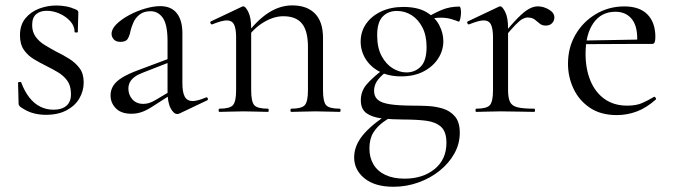

<svg xmlns="http://www.w3.org/2000/svg" viewBox="-20 -419 2519 719"><path d="M100.4 -325.2Q100.4 -299.4 113.5 -281.3Q126.6 -263.2 147.4 -250.5Q168.2 -237.8 190.8 -225.6Q216.6 -213.2 239.8 -198.5Q263 -183.8 278.2 -163.4Q293.4 -143 293.4 -110.4Q293.4 -78.4 277.3 -50.7Q261.2 -23 229.4 -6Q197.6 11 151.6 11Q127.4 11 104 4.7Q80.6 -1.6 55.6 -19.2Q53.6 -21.2 51.6 -24.2Q49.6 -27.2 49.6 -31.2L47.6 -108.6Q47.6 -111.6 53.1 -112.1Q58.6 -112.6 59.6 -109.8Q72.2 -76.2 90.2 -53.5Q108.2 -30.8 130.9 -19.5Q153.6 -8.2 180.4 -8.2Q212.4 -8.2 229.8 -23.9Q247.2 -39.6 245.6 -71.2Q244.8 -100 231.1 -118.1Q217.4 -136.2 196.8 -148.5Q176.2 -160.8 153.8 -171.8Q129.2 -184 106.6 -197.6Q84 -211.2 69.4 -232.3Q54.8 -253.4 54.8 -286.8Q54.8 -325.6 75 -350.2Q95.2 -374.8 126.3 -386.6Q157.4 -398.4 191 -398.4Q209.8 -398.4 227.9 -395Q246 -391.6 264.4 -383.4Q273.4 -379.6 273.4 -372.4Q273.4 -356.4 272.4 -338.5Q271.4 -320.6 271.4 -299.4Q271.4 -297.2 265.4 -297.2Q259.4 -297.2 259.4 -299.4Q259.4 -321.6 243.1 -339.6Q226.8 -357.6 203 -368.1Q179.2 -378.6 155 -378.6Q130.6 -378.6 115.5 -366Q100.4 -353.4 100.4 -325.2Z M652.2 6Q648.2 8 643.8 8Q630.6 8 619 -13.6Q607.4 -35.2 607.4 -76.2V-264.6Q607.4 -326.8 589.8 -351.9Q572.2 -377 543.8 -377Q518.8 -377 503.1 -364.7Q487.4 -352.4 479.7 -335Q472 -317.6 468.6 -303Q466.4 -288.8 459.4 -275.5Q452.4 -262.2 431.4 -262.2Q414.2 -262.2 406 -271.6Q397.8 -281 397.8 -292.2Q397.8 -310.6 416.5 -328.9Q435.2 -347.2 463.8 -362.5Q492.4 -377.8 523.5 -386.9Q554.6 -396 580 -396Q621 -396 642 -369.6Q663 -343.2 663 -294.6V-108Q663 -73.4 671.9 -57Q680.8 -40.6 701.4 -40.6Q719.4 -40.6 751.2 -54Q756 -56 758.1 -50.5Q760.2 -45 755.2 -43ZM472.2 7Q433.8 7 413.9 -13.3Q394 -33.6 394 -61.8Q394 -82 404.4 -98.3Q414.8 -114.6 437.8 -128.7Q460.8 -142.8 497.4 -156.2L617.4 -201.2L619.8 -187.8L514 -146.6Q495.6 -139.6 483.8 -130.7Q472 -121.8 466.4 -110.9Q460.8 -100 460.8 -86.6Q460.8 -63.8 475.8 -46.9Q490.8 -30 516.6 -30Q527 -30 538.1 -33.2Q549.2 -36.4 564.8 -45.8L628.4 -83.8L630.2 -71L556.2 -23.4Q531.8 -7.2 512.6 -0.1Q493.4 7 472.2 7Z M1070.6 0Q1067.6 0 1067.6 -6Q1067.6 -12 1070.6 -12Q1109.6 -12 1121.4 -25.3Q1133.2 -38.6 1133.2 -81V-243.4Q1133.2 -303 1110.9 -330.6Q1088.6 -358.2 1041 -358.2Q1004.6 -358.2 966.7 -335.2Q928.8 -312.2 901.8 -271.8L897.6 -283.8Q942.2 -343.4 985.4 -371.1Q1028.6 -398.8 1074.2 -398.8Q1129.4 -398.8 1159.5 -368.2Q1189.6 -337.6 1189.6 -277V-81Q1189.6 -38.6 1201.1 -25.3Q1212.6 -12 1252.4 -12Q1255.4 -12 1255.4 -6Q1255.4 0 1252.4 0Q1234.8 0 1211.2 -1Q1187.6 -2 1161.8 -2Q1136.2 -2 1112.2 -1Q1088.2 0 1070.6 0ZM801.6 0Q798.6 0 798.6 -6Q798.6 -12 801.6 -12Q840.6 -12 852.4 -25.3Q864.2 -38.6 864.2 -81V-278.6Q864.2 -312 856.4 -327.3Q848.6 -342.6 829.2 -342.6Q819.4 -342.6 805.8 -338.7Q792.2 -334.8 774.8 -327.8Q770.8 -326.6 768.4 -331.8Q766 -337 769.6 -338.8L886.2 -394Q889 -395.2 891.6 -395.2Q899.4 -395.2 910 -374Q920.6 -352.8 920.6 -312.6V-81Q920.6 -38.6 932.1 -25.3Q943.6 -12 983.4 -12Q986.4 -12 986.4 -6Q986.4 0 983.4 0Q965.8 0 942.2 -1Q918.6 -2 892.8 -2Q867.2 -2 843.2 -1Q819.2 0 801.6 0Z M1453.6 280.4Q1383.8 280.4 1345 248.9Q1306.2 217.4 1306.2 170.4Q1306.2 122.4 1345.9 78.8Q1385.6 35.2 1458.8 -7L1469.6 5.6Q1440.8 20 1416.6 37.1Q1392.4 54.2 1377.9 77.8Q1363.4 101.4 1363.4 136.8Q1363.4 171.4 1378.7 196.9Q1394 222.4 1423.4 236.2Q1452.8 250 1495.2 250Q1563.6 250 1607.7 214Q1651.8 178 1651.8 115.8Q1651.8 74 1631.5 55.8Q1611.2 37.6 1575.6 33.1Q1540 28.6 1492.6 28.6Q1449 28.4 1412.2 24.6Q1375.4 20.8 1353.3 5.5Q1331.2 -9.8 1331.2 -43.2Q1331.2 -77.4 1352.9 -102.8Q1374.6 -128.2 1414.2 -158.2L1424.8 -149Q1400.8 -129.8 1390.8 -113.7Q1380.8 -97.6 1380.8 -79Q1380.8 -57.4 1394.7 -45.4Q1408.6 -33.4 1440.6 -28.5Q1472.6 -23.6 1526.4 -23.4Q1550.8 -23.4 1580.5 -22.1Q1610.2 -20.8 1638 -12.4Q1665.8 -4 1683.8 17.2Q1701.8 38.4 1701.8 78.2Q1701.8 119.6 1681.4 156.1Q1661 192.6 1626 220.6Q1591 248.6 1546.2 264.5Q1501.4 280.4 1453.6 280.4ZM1482.6 -133Q1434.6 -133 1400.8 -151Q1367 -169 1348.8 -198.8Q1330.6 -228.6 1330.6 -263.2Q1330.6 -300.4 1350.8 -329.6Q1371 -358.8 1407.1 -375.9Q1443.2 -393 1490.4 -393Q1543.6 -393 1576.6 -373.7Q1609.6 -354.4 1624.9 -324.8Q1640.2 -295.2 1640.2 -264.8Q1640.2 -230 1620.9 -200Q1601.6 -170 1566.3 -151.5Q1531 -133 1482.6 -133ZM1502.2 -147.8Q1534.2 -147.8 1555.8 -169.8Q1577.4 -191.8 1577.4 -243.2Q1577.4 -286 1562.1 -315.9Q1546.8 -345.8 1521.7 -361.9Q1496.6 -378 1466.2 -378Q1433.4 -378 1412.9 -356.8Q1392.4 -335.6 1392.4 -286.8Q1392.4 -239.8 1409.3 -208.8Q1426.2 -177.8 1451.3 -162.8Q1476.4 -147.8 1502.2 -147.8ZM1575.2 -317.8 1575.6 -351.4Q1606.8 -370.8 1636.1 -382.6Q1665.4 -394.4 1700.8 -394.4Q1703.4 -394.4 1704.9 -387.2Q1706.4 -380 1706.4 -372Q1706.4 -361.2 1703.6 -348.6Q1700.8 -336 1696.8 -338.2Q1687.6 -342.2 1670.2 -347.5Q1652.8 -352.8 1630 -352.8Q1617.2 -352.8 1606.1 -350.9Q1595 -349 1583.6 -345.6Z M1862.4 -271 1857.6 -281.6Q1895 -327.4 1919.2 -351.8Q1943.4 -376.2 1960.8 -385.7Q1978.2 -395.2 1994 -395.2Q2015 -395.2 2035.5 -383.3Q2056 -371.4 2056 -353.6Q2056 -341.4 2047.5 -332.3Q2039 -323.2 2023.4 -323.2Q2009.6 -323.2 2000.7 -331Q1991.8 -338.8 1982.1 -346.1Q1972.4 -353.4 1955.6 -353.4Q1947 -353.4 1936.9 -348.1Q1926.8 -342.8 1909.7 -325.3Q1892.6 -307.8 1862.4 -271ZM1763.6 0Q1760.6 0 1760.6 -6Q1760.6 -12 1763.6 -12Q1802.6 -12 1814.4 -25.3Q1826.2 -38.6 1826.2 -81V-278.6Q1826.2 -312 1818.4 -327.3Q1810.6 -342.6 1791.2 -342.6Q1781.4 -342.6 1767.8 -338.7Q1754.2 -334.8 1736.8 -327.8Q1732.8 -326.6 1730.4 -331.8Q1728 -337 1731.6 -338.8L1848.2 -394Q1851 -395.2 1853.6 -395.2Q1861.4 -395.2 1872 -374Q1882.6 -352.8 1882.6 -312.6V-81Q1882.6 -52.6 1889.8 -37.5Q1897 -22.4 1918.1 -17.2Q1939.2 -12 1980.4 -12Q1983.6 -12 1983.6 -6Q1983.6 0 1980.4 0Q1955.8 0 1923.3 -1Q1890.8 -2 1854.8 -2Q1829.2 -2 1805.2 -1Q1781.2 0 1763.6 0Z M2290 12Q2229.8 12 2189.1 -15.4Q2148.4 -42.8 2127.7 -86.9Q2107 -131 2107 -180.4Q2107 -241 2135.2 -289.4Q2163.4 -337.8 2211.6 -366.4Q2259.8 -395 2317.8 -395Q2375.2 -395 2404.7 -364.8Q2434.2 -334.6 2434.2 -280.8Q2434.2 -267.8 2431.8 -261.2Q2429.4 -254.6 2422.4 -254.6H2365.6Q2370 -315.6 2347.8 -345.3Q2325.6 -375 2284.6 -375Q2231.8 -375 2202.3 -332.8Q2172.8 -290.6 2172.8 -217.8Q2172.8 -161.4 2190.8 -117.4Q2208.8 -73.4 2243.8 -48.4Q2278.8 -23.4 2329 -23.4Q2363 -23.4 2385.1 -33.3Q2407.2 -43.2 2429 -56.2Q2431 -58.2 2434.5 -53.8Q2438 -49.4 2436 -46.4Q2400.6 -15 2364.5 -1.5Q2328.4 12 2290 12ZM2155.4 -253.6 2154.4 -267 2380.6 -271V-254.6Z"/></svg>

Font: Cormorant Garamond Light
Style: Regular
Weight: 300
Designer: Christian Thalmann (Catharsis Fonts)
Foundry: Catharsis Fonts
Version: Version 4.001